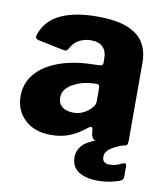

<svg xmlns="http://www.w3.org/2000/svg" viewBox="-81 -607 730 847"><g transform="rotate(10 284.0 -183.5)"><path d="M327 -46Q298 -22 261 -6Q224 10 176 10Q100 10 57 -31.5Q14 -73 14 -136Q14 -194 50.5 -237Q87 -280 154 -304Q221 -328 313 -329L334 -330Q338 -330 343.5 -332.5Q349 -335 349 -344V-363Q349 -396 331 -414Q313 -432 277 -432Q252 -432 227.5 -420.5Q203 -409 187 -379Q183 -372 179 -369.5Q175 -367 162 -369L46 -393Q40 -395 37 -400Q34 -405 40 -422Q64 -484 127.5 -512Q191 -540 286 -540Q374 -540 424.5 -519Q475 -498 496.5 -461Q518 -424 518 -374V-25Q518 -11 514 -5.5Q510 0 497 0H376Q365 0 359.5 -9.5Q354 -19 353 -31L352 -46Q349 -65 327 -46ZM349 -230Q349 -248 334 -247L318 -246Q300 -246 277.5 -240.5Q255 -235 234.5 -224.5Q214 -214 200.5 -198Q187 -182 187 -160Q187 -134 205 -119Q223 -104 255 -104Q277 -104 293.5 -111Q310 -118 321 -127Q333 -137 341 -147.5Q349 -158 349 -171V-230ZM295 87Q295 60 314 37Q333 14 391 -7L513 -5Q458 13 439 29Q420 45 420 64Q420 79 428 86.5Q436 94 452 94Q470 94 483.5 89.5Q497 85 509 79Q526 71 526 89V136Q526 147 517 153Q504 160 475 166.5Q446 173 412 173Q359 173 327 152Q295 131 295 87Z"/></g></svg>

Font: Libre Franklin ExtraBold
Style: Regular
Weight: 800
Designer: Pablo Impallari, Rodrigo Fuenzalida, Nhung Nguyen
Foundry: Impallari Type
Version: Version 3.000